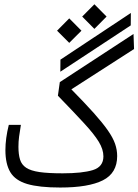

<svg xmlns="http://www.w3.org/2000/svg" viewBox="-20 -861 637 884"><path d="M257.3 2.4Q160.2 2.4 105.2 -13.9Q50.3 -30.3 27.6 -68.1Q4.9 -106 4.9 -169.9Q4.9 -223.6 20.5 -286.1H76.2Q70.8 -254.9 67.9 -231.9Q64.9 -209 64.9 -185.1Q64.9 -149.9 72.3 -126.2Q79.6 -102.5 100.6 -88.6Q121.6 -74.7 161.9 -68.8Q202.1 -63 268.6 -63Q358.9 -63 407.5 -77.9Q456.1 -92.8 456.1 -141.1Q456.1 -173.3 434.6 -208.5Q413.1 -243.7 366.9 -293.7Q320.8 -343.8 246.6 -420.4L255.4 -482.9L594.7 -704.6L597.2 -635.3L308.6 -449.7Q371.1 -386.2 411.9 -340.6Q452.6 -294.9 476.3 -261Q500 -227.1 509.8 -199Q519.5 -170.9 519.5 -142.6Q519.5 -64 453.6 -30.8Q387.7 2.4 257.3 2.4ZM257.8 -530.8 258.3 -586.4 582.5 -801.3 582 -744.1ZM298.8 -663.6 242.7 -719.7 298.8 -776.4 355 -719.7ZM414.6 -728 358.4 -784.7 414.6 -841.3 470.7 -784.7Z"/></svg>

Font: Cascadia Mono PL Light
Style: Regular
Weight: 300
Monospace: yes
Designer: Aaron Bell
Foundry: Saja Typeworks
Version: Version 2404.023; ttfautohint (v1.8.4)